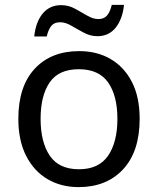

<svg xmlns="http://www.w3.org/2000/svg" viewBox="-20 -755 645 785"><path d="M551 -269Q551 -136 483.5 -63Q416 10 301 10Q230 10 174.5 -22.5Q119 -55 87 -117.5Q55 -180 55 -269Q55 -402 122 -474Q189 -546 304 -546Q377 -546 432.5 -513.5Q488 -481 519.5 -419.5Q551 -358 551 -269ZM146 -269Q146 -174 183.5 -118.5Q221 -63 303 -63Q384 -63 422 -118.5Q460 -174 460 -269Q460 -364 422 -418Q384 -472 302 -472Q220 -472 183 -418Q146 -364 146 -269ZM120 -606Q126 -665 154.5 -699.5Q183 -734 230 -734Q260 -734 286.5 -719.5Q313 -705 337 -691Q361 -677 382 -677Q405 -677 417.5 -691.5Q430 -706 437 -735H487Q481 -677 453 -642Q425 -607 378 -607Q350 -607 323.5 -621Q297 -635 272.5 -649.5Q248 -664 226 -664Q202 -664 190 -649.5Q178 -635 171 -606Z"/></svg>

Font: Noto Sans Ugaritic
Style: Regular
Weight: 400
Designer: Monotype Design Team
Foundry: Monotype Imaging Inc.
Version: Version 2.001; ttfautohint (v1.8.4.7-5d5b)